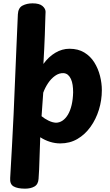

<svg xmlns="http://www.w3.org/2000/svg" viewBox="-20 -845 657 1150"><path d="M130 285Q85 285 61.5 271.5Q38 258 41 221Q46 131 51.5 35Q57 -61 61.5 -161Q66 -261 70 -362.5Q74 -464 78.5 -564Q83 -664 87 -759Q89 -798 115 -811.5Q141 -825 175 -825Q216 -825 234.5 -809Q253 -793 253 -774Q253 -769 252 -750.5Q251 -732 250.5 -703.5Q250 -675 248.5 -637.5Q247 -600 245 -555.5Q243 -511 240 -462Q271 -505 311.5 -529Q352 -553 396 -553Q448 -553 485 -530.5Q522 -508 545 -471Q568 -434 579 -390.5Q590 -347 590 -305Q590 -245 572.5 -188Q555 -131 522 -85Q489 -39 443.5 -12.5Q398 14 341 14Q310 14 279.5 4.5Q249 -5 221 -23Q218 46 216.5 108.5Q215 171 211 226Q209 259 186.5 272Q164 285 130 285ZM315 -110Q336 -110 354.5 -122.5Q373 -135 387 -158.5Q401 -182 409 -216Q417 -250 418 -292Q418 -316 415 -336Q412 -356 405 -371.5Q398 -387 387 -396.5Q376 -406 360 -407Q334 -408 310 -391Q286 -374 268 -347Q250 -320 239 -290Q237 -261 234 -220.5Q231 -180 229 -149Q247 -134 270.5 -122.5Q294 -111 315 -110Z"/></svg>

Font: Playpen Sans Arabic
Style: Bold
Weight: 700
Version: Version 2.000